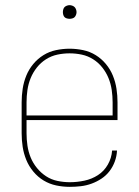

<svg xmlns="http://www.w3.org/2000/svg" viewBox="-20 -717 540 745"><path d="M251 8Q224 8 198 2.5Q172 -3 149.5 -16.5Q127 -30 109.5 -51Q92 -72 82 -96.5Q72 -121 68 -147Q64 -173 64 -200V-320Q64 -346 68 -372.5Q72 -399 82 -423.5Q92 -448 109 -468.5Q126 -489 148.5 -503Q171 -517 197.5 -522.5Q224 -528 250 -528Q276 -528 302.5 -522.5Q329 -517 351.5 -503Q374 -489 391 -468.5Q408 -448 418 -423.5Q428 -399 432 -372.5Q436 -346 436 -320V-251H83V-200Q83 -176 86.5 -152Q90 -128 99 -106Q108 -84 123.5 -65Q139 -46 159 -33Q179 -20 203 -15Q227 -10 251 -10Q279 -10 307.5 -16Q336 -22 360 -37.5Q384 -53 398.5 -78.5Q413 -104 415 -133H434Q433 -111 425.5 -90.5Q418 -70 405 -53Q392 -36 374 -24Q356 -12 335.5 -4.5Q315 3 293.5 5.5Q272 8 251 8ZM83 -269H417V-320Q417 -344 413.5 -368Q410 -392 401 -414Q392 -436 377 -455Q362 -474 341.5 -487Q321 -500 297.5 -505Q274 -510 250 -510Q226 -510 202.5 -505Q179 -500 158.5 -487Q138 -474 123 -455Q108 -436 99 -414Q90 -392 86.5 -368Q83 -344 83 -320ZM250 -644Q245 -644 239.5 -645.5Q234 -647 230.5 -650.5Q227 -654 225.5 -659.5Q224 -665 224 -670Q224 -675 225.5 -680.5Q227 -686 230.5 -689.5Q234 -693 239.5 -695Q245 -697 250 -697Q255 -697 260.5 -695Q266 -693 269.5 -689.5Q273 -686 275 -680.5Q277 -675 277 -670Q277 -665 275 -659.5Q273 -654 269.5 -650.5Q266 -647 260.5 -645.5Q255 -644 250 -644Z"/></svg>

Font: Iosevka SS18 Thin
Style: Regular
Weight: 100
Monospace: yes
Designer: Belleve Invis
Foundry: Belleve Invis
Version: Version 25.1.1; ttfautohint (v1.8.4)